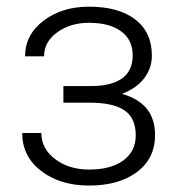

<svg xmlns="http://www.w3.org/2000/svg" viewBox="-20 -558 546 587"><path d="M385.7 -388.7Q385.7 -436.5 350.1 -462.4Q314.5 -488.3 252 -488.3Q195.3 -488.3 155 -459.2Q114.7 -430.2 114.7 -385.7H56.6Q56.6 -451.7 113 -494.6Q169.4 -537.6 252 -537.6Q342.8 -537.6 393.6 -498.5Q444.3 -459.5 444.3 -387.7Q444.3 -349.6 420.9 -318.8Q397.5 -288.1 352.5 -271Q454.1 -243.2 454.1 -145Q454.1 -73.7 398.9 -32.2Q343.8 9.3 252.4 9.3Q164.1 9.3 106 -35.2Q47.9 -79.6 47.9 -151.4H106.4Q106.4 -103.5 148.7 -71.5Q190.9 -39.6 252.4 -39.6Q319.3 -39.6 357.2 -67.6Q395 -95.7 395 -144Q395 -197.3 360.4 -220.7Q325.7 -244.1 254.4 -244.1H173.8V-294.9H264.2Q385.7 -297.9 385.7 -388.7Z"/></svg>

Font: SteelSelectRoboto
Style: Regular
Weight: 300
Designer: Google
Version: Version 2.137; 2017